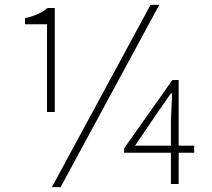

<svg xmlns="http://www.w3.org/2000/svg" viewBox="-20 -759 876 792"><path d="M174 -297H206V-726H176C152 -706 123 -693 83 -684V-659H174ZM194 13H230L637 -739H601ZM685 0H717V-129H781V-158H717V-429H691L492 -147V-129H685ZM685 -158H537L621 -282L685 -374H690L685 -261Z"/></svg>

Font: Noto Sans CJK SC Thin
Style: Regular
Weight: 100
Designer: Ryoko NISHIZUKA 西塚涼子 (kana, bopomofo & ideographs); Paul D. Hunt (Latin, Greek & Cyrillic); Sandoll Communications 산돌커뮤니
Foundry: Adobe
Version: Version 2.004;hotconv 1.0.118;makeotfexe 2.5.65603